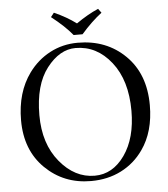

<svg xmlns="http://www.w3.org/2000/svg" viewBox="-56 -862 807 923"><g transform="rotate(-5 347.5 -401.0)"><path d="M323.7 -696.8Q287.6 -741.2 222.7 -792L238.3 -812Q298.3 -785.6 344.7 -751Q401.4 -790.5 451.7 -812L466.3 -792Q417 -754.4 366.7 -696.8ZM327.1 -633.8Q250 -633.8 188 -553.5Q126 -473.1 126 -327.1Q126 -189 198 -101.6Q270 -14.2 366.2 -14.2Q453.1 -14.2 511 -96.2Q568.8 -178.2 568.8 -310.1Q568.8 -457 499 -545.4Q429.2 -633.8 327.1 -633.8ZM659.2 -329.1Q659.2 -201.2 599.1 -116.2Q557.1 -56.2 492.4 -23.2Q427.7 9.8 346.2 9.8Q215.3 9.8 125.7 -78.1Q36.1 -166 36.1 -310.1Q36.1 -444.8 102.5 -536.1Q144.5 -593.8 205.8 -626Q267.1 -658.2 339.8 -658.2Q478 -658.2 568.6 -569.1Q659.2 -480 659.2 -329.1Z"/></g></svg>

Font: Linux Libertine Display
Style: Regular
Weight: 400
Designer: Philipp H. Poll
Foundry: Philipp H. Poll
Version: Version 5.0.9